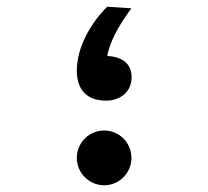

<svg xmlns="http://www.w3.org/2000/svg" viewBox="-20 -547 626 577"><path d="M298.3 -244.6C341.8 -244.6 375.5 -271 375.5 -314.9C375.5 -359.4 342.8 -376.5 302.2 -378.9C311 -424.3 336.9 -470.7 375 -522L302.2 -526.9C249 -473.6 210.9 -402.3 210.9 -334C210.9 -271.5 247.1 -244.6 298.3 -244.6ZM293 9.8C338.4 9.8 375 -27.3 375 -72.3C375 -118.2 338.4 -154.8 293 -154.8C247.6 -154.8 210.9 -118.2 210.9 -72.3C210.9 -27.3 247.6 9.8 293 9.8Z"/></svg>

Font: Cascadia Code NF SemiBold
Style: Regular
Weight: 600
Monospace: yes
Designer: Aaron Bell
Foundry: Saja Typeworks
Version: Version 2404.023